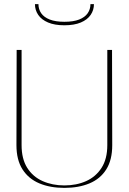

<svg xmlns="http://www.w3.org/2000/svg" viewBox="-20 -903 627 934"><path d="M293 11Q224 11 171.5 -11Q119 -33 89.5 -79Q60 -125 60 -197L61 -660H85V-197Q85 -130 112.5 -86.5Q140 -43 187.5 -22Q235 -1 293 -1Q352 -1 399 -22Q446 -43 474 -86.5Q502 -130 502 -197V-660H525L526 -197Q526 -125 497 -79Q468 -33 415.5 -11Q363 11 293 11ZM437 -883Q437 -854 421 -830.5Q405 -807 373 -793.5Q341 -780 293 -780Q246 -780 214 -793.5Q182 -807 166 -830.5Q150 -854 150 -883H167Q167 -858 180.5 -838.5Q194 -819 222 -808Q250 -797 293 -797Q337 -797 365 -808Q393 -819 406.5 -838.5Q420 -858 420 -883Z"/></svg>

Font: Panamera Thin
Style: Regular
Weight: 100
Designer: Bastien Sozeau
Foundry: NBR — Bastien Sozeau
Version: Version 3.003;gftools[0.9.33]